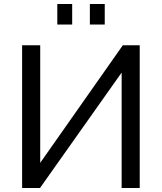

<svg xmlns="http://www.w3.org/2000/svg" viewBox="-20 -935 805 955"><path d="M265 -813H339V-915H265ZM427 -813H501V-915H427ZM90 0H179L585 -574V0H675V-710H591L180 -125V-710H90Z"/></svg>

Font: FIGSv2-sans-serif Medium
Style: Regular
Weight: 500
Designer: Matt McInerney, Pablo Impallari, Rodrigo Fuenzalida,Mirko Velimirovic
Foundry: Matt McInerney, Pablo Impallari, Rodrigo Fuenzalida
Version: Version 4.021;hotconv 1.0.109;makeotfexe 2.5.65596